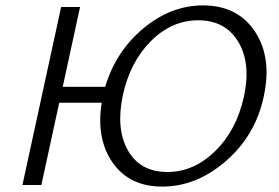

<svg xmlns="http://www.w3.org/2000/svg" viewBox="-20 -684 1030 710"><path d="M731 -664Q859 -664 923 -567Q987 -470 955 -326Q925 -184 816 -89Q707 6 580 6Q459 6 397 -82Q335 -170 356 -304H199L133 0H63L206 -658H276L212 -363H369Q408 -494 510 -579Q612 -664 731 -664ZM882 -327Q909 -450 861 -529.5Q813 -609 713 -609Q615 -609 538 -532Q461 -455 434 -331Q408 -206 453.5 -127Q499 -48 599 -48Q697 -48 776 -125.5Q855 -203 882 -327Z"/></svg>

Font: EauTestInfant
Style: Italic
Weight: 400
Italic angle: -12°
Designer: Christian Thalmann (Catharsis Fonts)
Version: Version 0.001;PS 000.001;hotconv 1.0.88;makeotf.lib2.5.64775